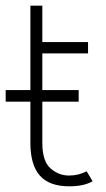

<svg xmlns="http://www.w3.org/2000/svg" viewBox="-30 -643 373 676"><path d="M296 -5Q266 13 214 13Q144 13 110.5 -24.5Q77 -62 77 -140V-285H-10V-326H77V-623H119V-495H280V-455H119V-326H247V-285H119V-140Q119 -76 147.5 -50.5Q176 -25 213 -25Q247 -25 275 -40Z"/></svg>

Font: Bellota Text Light
Style: Regular
Weight: 300
Designer: Kemie Guaida
Foundry: Kemie Guaida
Version: Version 4.001